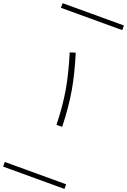

<svg xmlns="http://www.w3.org/2000/svg" viewBox="-251 -1044 1033 1560"><g transform="rotate(20 265.0 -263.5)"><path d="M190.9 -614.3 237.8 -628.9Q288.1 -466.3 311.8 -330.8Q335.4 -195.3 340.3 -24.9L291.5 -23.9Q286.6 -190.9 263.7 -321.8Q240.7 -452.6 190.9 -614.3ZM0 402.8H530.3V442.9H0ZM0 -970.2H530.3V-930.2H0Z"/></g></svg>

Font: AzarMehrMSRS1
Style: Regular
Weight: 1
Designer: Amin Abedi
Version: Version 1.00